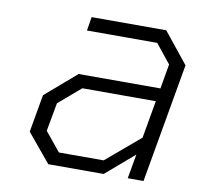

<svg xmlns="http://www.w3.org/2000/svg" viewBox="-64 -591 689 659"><g transform="rotate(10 280.0 -261.5)"><path d="M145 0 63 -99 86 -230 194 -323H479L494 -409L441 -475H196L204 -523H464L550 -416L477 0H422L437 -85L338 0ZM174 -46H330L448 -146L471 -277H215L138 -211L120 -112Z"/></g></svg>

Font: Tomorrow Light
Style: Italic
Weight: 300
Italic angle: -10°
Designer: Tony de Marco, Monica Rizzolli
Foundry: Just in Type
Version: Version 2.002